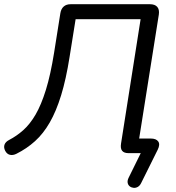

<svg xmlns="http://www.w3.org/2000/svg" viewBox="-33 -725 833 909"><path d="M635 142.1Q628.7 154.8 618.8 160.1Q608.8 165.5 598.6 164.2Q588.4 163 580.9 156.9Q573.4 150.9 571.4 140.4Q569.5 130 575.8 116.9L645.9 -25.5V0H575.1Q554.3 0 545.3 -11Q536.3 -21.9 540.1 -45.7L632.7 -634.1H325L296.3 -454.7Q279.7 -349.7 256.4 -273.9Q233.1 -198.2 202.6 -145.2Q172.1 -92.2 132.9 -56.8Q93.7 -21.3 44.7 3.1Q28.1 11.4 13.8 7.9Q-0.5 4.5 -8.7 -11.6Q-16.4 -27.2 -11.5 -40.5Q-6.6 -53.8 10.5 -62.6Q46 -81.1 77.4 -109Q108.8 -137 135.5 -182.6Q162.1 -228.3 184.3 -299.7Q206.4 -371.1 223.1 -475.5L252.7 -662.1Q256.1 -683 268.5 -694Q280.9 -705 301.3 -705H677.2Q700.5 -705 711.5 -692.4Q722.4 -679.7 719 -656.4L621.6 -42.2L610.3 -69.1H681Q706.4 -69.1 716.2 -55.2Q726 -41.3 713.7 -16.3Z"/></svg>

Font: Nunito ExtraLight
Style: Italic
Weight: 200
Italic angle: -9°
Designer: Vernon Adams
Foundry: Vernon Adams
Version: Version 3.602